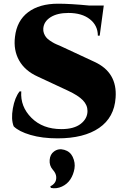

<svg xmlns="http://www.w3.org/2000/svg" viewBox="-20 -734 685 1038"><path d="M303 -487 490 -400Q615 -343 605 -206Q598 -99 516 -42.5Q434 14 291 14Q208 14 145 -4.5Q82 -23 54 -51Q39 -89 49.5 -148Q60 -207 86 -240H95Q89 -158 150 -97Q211 -36 312 -36Q380 -36 416.5 -64.5Q453 -93 453 -134Q453 -166 428 -192Q403 -218 347 -244L184 -320Q115 -351 83.5 -407Q52 -463 61 -535Q71 -622 132 -668Q193 -714 294 -714Q360 -714 463 -704H541L519 -541H509Q509 -596 466 -630Q423 -664 350 -664Q290 -664 253.5 -641Q217 -618 214 -580Q213 -566 217.5 -554Q222 -542 229 -533Q236 -524 249 -515Q262 -506 273.5 -500Q285 -494 303 -487ZM255 282 252 273Q266 267 275.5 254.5Q285 242 284 222.5Q283 203 265 183Q246 161 248.5 130.5Q251 100 272 85Q296 67 327.5 76Q359 85 373 114Q388 146 382.5 178Q377 210 360.5 235.5Q344 261 315 274.5Q286 288 255 282Z"/></svg>

Font: Cinzel Decorative Black
Style: Regular
Weight: 900
Designer: Natanael Gama
Version: Version 1.001;PS 001.001;hotconv 1.0.56;makeotf.lib2.0.21325